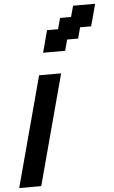

<svg xmlns="http://www.w3.org/2000/svg" viewBox="-64 -1042 647 1085"><g transform="rotate(-5 259.0 -500.0)"><path d="M0 0H125Q152.8 -104 208.7 -312.3Q264.6 -520.5 292.5 -625H167.5Q139.6 -520.5 83.7 -312.3Q27.8 -104 0 0ZM201.2 -750H326.2L342.8 -812.5H405.3L421.9 -875H484.4Q490.2 -895.5 501.5 -937.3Q512.7 -979 518.1 -1000H393.1L376 -937.5H313.5L296.9 -875H234.4Q229 -854 217.8 -812.5Q206.5 -771 201.2 -750Z"/></g></svg>

Font: Faithful 32x
Style: Oblique
Weight: 400
Foundry: Faithful Resource Pack
Version: Version 1.0; January 27, 2023